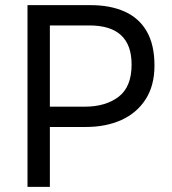

<svg xmlns="http://www.w3.org/2000/svg" viewBox="-20 -727 670 747"><path d="M87 0V-707H332Q410 -707 466 -681.5Q522 -656 551.5 -604Q581 -552 581 -472Q581 -394 546.5 -340.5Q512 -287 452 -260Q392 -233 314 -233H174V0ZM174 -312H310Q391 -312 441.5 -350.5Q492 -389 492 -476Q492 -552 451 -590Q410 -628 328 -628H174Z"/></svg>

Font: Onest
Style: Regular
Weight: 400
Designer: Dmitri Voloshin, Andrey Kudryavtsev
Foundry: Dmitri Voloshin, Andrey Kudryavtsev
Version: Version 1.000;gftools[0.9.33]